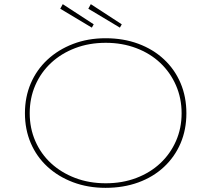

<svg xmlns="http://www.w3.org/2000/svg" viewBox="-20 -894 1017 924"><path d="M488 10Q403 10 331.5 -17Q260 -44 208 -92Q156 -140 128 -205.5Q100 -271 100 -349Q100 -427 128 -492.5Q156 -558 208 -606.5Q260 -655 331.5 -682.5Q403 -710 488 -710Q574 -710 645.5 -683.5Q717 -657 769 -608.5Q821 -560 849 -494Q877 -428 877 -349Q877 -270 849 -204.5Q821 -139 769 -90.5Q717 -42 645.5 -16Q574 10 488 10ZM489 -12Q569 -12 636 -37.5Q703 -63 751.5 -108.5Q800 -154 827 -215.5Q854 -277 854 -349Q854 -421 827 -483Q800 -545 751.5 -591Q703 -637 635.5 -662.5Q568 -688 489 -688Q409 -688 342 -662.5Q275 -637 226 -591.5Q177 -546 150 -484Q123 -422 123 -349Q123 -277 150 -215Q177 -153 226 -108Q275 -63 342 -37.5Q409 -12 489 -12ZM557 -761 405 -852 417 -874 566 -777ZM422 -761 270 -852 282 -874 431 -777Z"/></svg>

Font: Lexend Giga Thin
Style: Regular
Weight: 250
Version: Version 1.007